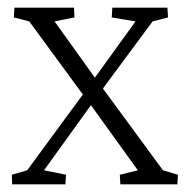

<svg xmlns="http://www.w3.org/2000/svg" viewBox="-20 -480 488 500"><path d="M441.9 0H293.5L292 -24.9L338.9 -36.6L216.8 -206.1L195.8 -233.9L56.2 -424.3L16.1 -434.6L17.6 -460H172.9L173.8 -434.6L122.1 -424.3L227.1 -277.8L248 -249.5L404.3 -36.6L443.4 -24.9ZM333 -424.3 271 -434.6 272.5 -460H416L417.5 -434.6L377.4 -424.3L248 -249.5L216.8 -206.1L94.7 -36.6L151.9 -24.9L150.4 0H11.7L10.7 -24.9L50.8 -36.6L195.8 -233.9L227.1 -277.8Z"/></svg>

Font: Lateef ExtraLight
Style: Regular
Weight: 200
Designer: SIL International
Foundry: SIL International
Version: Version 4.200